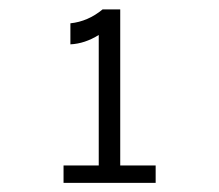

<svg xmlns="http://www.w3.org/2000/svg" viewBox="-20 -700 480 420"><path d="M320.5 -300H119V-338H196V-623.5Q165.5 -604.5 134 -603V-649Q172.5 -653 204.5 -679.5H243V-338H320.5Z"/></svg>

Font: Betina Sans
Style: Regular
Weight: 400
Designer: Jonathan Pinhorn (font) & Cristiano Sobral (main changes)
Version: Version 2.001;April 28, 2021;FontCreator 13.0.0.2655 32-bit;